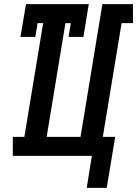

<svg xmlns="http://www.w3.org/2000/svg" viewBox="-20 -755 664 930"><path d="M400 155 425 0H42V-92H98L189 -643H162L151 -576H79L106 -735H410L384 -576H312L323 -643H297L206 -92H370L476 -735H624V-643H569L478 -92H538L497 155Z"/></svg>

Font: Iosevka Slab Semibold Extended
Style: Italic
Weight: 600
Width: 7
Italic angle: -9°
Monospace: yes
Designer: Belleve Invis
Foundry: Belleve Invis
Version: Version 11.1.0; ttfautohint (v1.8.3)